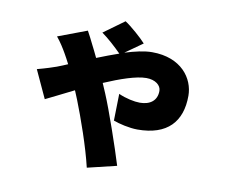

<svg xmlns="http://www.w3.org/2000/svg" viewBox="-82 -779 1164 973"><g transform="rotate(10 500.0 -292.5)"><path d="M598 -580C576 -605 518 -656 488 -675L382 -598C416 -574 455 -538 485 -508C449 -496 412 -481 373 -466C361 -491 350 -514 341 -531C334 -546 319 -575 308 -595L159 -539C180 -514 199 -483 211 -462C220 -447 229 -429 239 -410C221 -402 203 -395 185 -388C172 -383 129 -369 87 -358L153 -215C177 -226 231 -254 296 -286C303 -270 309 -254 315 -240C349 -154 399 -13 423 90L573 54C546 -35 483 -218 449 -298C443 -313 436 -329 428 -347C510 -382 590 -410 642 -410C688 -410 718 -386 718 -357C718 -307 683 -281 630 -281C602 -281 558 -290 520 -307L517 -169C546 -158 600 -145 642 -145C796 -145 867 -225 867 -358C867 -447 799 -544 648 -544C608 -544 561 -533 509 -517Z"/></g></svg>

Font: Noto Sans CJK JP Black
Style: Regular
Weight: 900
Designer: Ryoko NISHIZUKA (kana & ideographs); Paul D. Hunt (Latin, Greek & Cyrillic); Wenlong ZHANG (bopomofo); Sandoll Communica
Foundry: Adobe Systems Incorporated
Version: Version 1.004;PS 1.004;hotconv 1.0.82;makeotf.lib2.5.63406